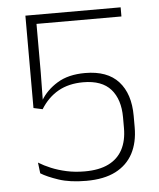

<svg xmlns="http://www.w3.org/2000/svg" viewBox="-49 -682 606 733"><g transform="rotate(-5 254.0 -315.0)"><path d="M252.5 9.5Q190 9.5 146.8 -5Q103.5 -19.5 79.5 -34.5L74.5 -76Q95.5 -63 122 -52Q148.5 -41 180.5 -34Q212.5 -27 250 -27Q305 -27 341 -44.8Q377 -62.5 395 -96.5Q413 -130.5 413 -179V-220Q413 -288.5 378.8 -327.5Q344.5 -366.5 273 -366.5Q217.5 -366.5 177.2 -343.8Q137 -321 110 -277.5L75.5 -285V-639H440.5V-604H115V-418L113.5 -309L111.5 -310.5Q134.5 -349.5 176.8 -375.2Q219 -401 283 -401Q368.5 -401 411.2 -353.8Q454 -306.5 454 -222V-178.5Q454 -120 431.8 -78Q409.5 -36 365 -13.2Q320.5 9.5 252.5 9.5Z"/></g></svg>

Font: Anek Gujarati Medium ExtraLight
Style: Regular
Weight: 250
Version: Version 1.003